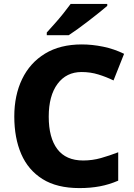

<svg xmlns="http://www.w3.org/2000/svg" viewBox="-20 -951 685 981"><path d="M397 -583Q319 -583 274 -522.5Q229 -462 229 -355Q229 -247 273 -189Q317 -131 405 -131Q452 -131 496 -143.5Q540 -156 584 -173V-28Q538 -8 490 1Q442 10 386 10Q271 10 197.5 -36Q124 -82 88.5 -164Q53 -246 53 -356Q53 -464 93 -547Q133 -630 210 -677Q287 -724 398 -724Q451 -724 507 -712.5Q563 -701 614 -676L560 -540Q523 -558 482.5 -570.5Q442 -583 397 -583ZM528 -931V-921Q512 -907 487 -887Q462 -867 433.5 -845Q405 -823 378 -803.5Q351 -784 331 -771H219V-785Q235 -803 258 -828.5Q281 -854 303 -881.5Q325 -909 341 -931Z"/></svg>

Font: Noto Sans Cherokee ExtraBold
Style: Regular
Weight: 800
Designer: Monotype Design Team
Foundry: Monotype Imaging Inc.
Version: Version 2.001; ttfautohint (v1.8.4.7-5d5b)